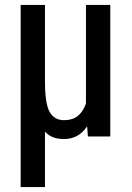

<svg xmlns="http://www.w3.org/2000/svg" viewBox="-20 -548 530 771"><path d="M160.6 -528.3V-222.7Q160.6 -130.4 179.7 -97.9Q198.7 -65.4 236.8 -65.4Q271 -65.4 292.2 -82.3Q313.5 -99.1 325.2 -132.3V-528.3H422.9V0H333L330.1 -38.6L328.6 -39.1Q312 -14.6 289.1 -2.2Q266.1 10.3 236.8 10.3Q212.4 10.3 193.8 3.4Q175.3 -3.4 160.6 -19.5V203.1H63V-528.3Z"/></svg>

Font: Franco
Style: Regular
Weight: 400
Designer: Google
Version: Version 1.200311; 2013